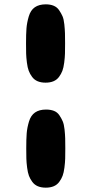

<svg xmlns="http://www.w3.org/2000/svg" viewBox="-20 -721 421 885"><path d="M191 -701Q160 -701 140.5 -687.5Q121 -674 112.5 -645Q104 -616 102 -590Q100 -564 100 -521Q100 -492 100.5 -474Q101 -456 104 -432.5Q107 -409 112.5 -394.5Q118 -380 128 -366.5Q138 -353 153.5 -346.5Q169 -340 190 -340Q211 -340 226.5 -346.5Q242 -353 252 -366.5Q262 -380 267.5 -394.5Q273 -409 276 -432.5Q279 -456 279.5 -474Q280 -492 280 -521Q280 -550 279.5 -567.5Q279 -585 276.5 -609Q274 -633 268 -646.5Q262 -660 252.5 -674Q243 -688 227.5 -694.5Q212 -701 191 -701ZM192 -216Q161 -216 141.5 -202.5Q122 -189 113.5 -160.5Q105 -132 103 -106Q101 -80 101 -37Q101 -8 101.5 10Q102 28 105 51.5Q108 75 113.5 89.5Q119 104 129 117.5Q139 131 154.5 137.5Q170 144 191 144Q212 144 227.5 137.5Q243 131 253 117.5Q263 104 268.5 89.5Q274 75 277 51.5Q280 28 280.5 10Q281 -8 281 -37Q281 -66 280.5 -83.5Q280 -101 277.5 -124.5Q275 -148 269 -162Q263 -176 253.5 -190Q244 -204 228.5 -210Q213 -216 192 -216Z"/></svg>

Font: Cherry Bomb
Style: Regular
Weight: 400
Designer: satsuyako
Foundry: satsuyako
Version: Version 4.0